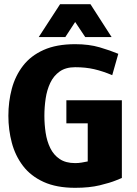

<svg xmlns="http://www.w3.org/2000/svg" viewBox="-20 -887 653 917"><path d="M297 -408H562V-37Q562 -37 534 -25.5Q506 -14 456.5 -2Q407 10 339 10Q250 10 188.5 -18Q127 -46 90 -94.5Q53 -143 36.5 -205Q20 -267 20 -334Q20 -402 36.5 -463.5Q53 -525 90 -573Q127 -621 188.5 -648.5Q250 -676 339 -676Q405 -676 456 -661Q507 -646 545 -630L516 -528Q471 -547 430 -556.5Q389 -566 339 -566Q294 -566 265 -545.5Q236 -525 220 -491Q204 -457 198 -416Q192 -375 192 -334Q192 -293 198 -253Q204 -213 220 -180Q236 -147 265 -127.5Q294 -108 339 -108Q355 -108 369.5 -110.5Q384 -113 399 -116V-298H297ZM165 -710 267 -867H412L513 -710H387L339 -782L292 -710Z"/></svg>

Font: Epunda Sans ExtraBold
Style: Regular
Weight: 800
Designer: Simon Atzbach
Foundry: typofactur
Version: Version 2.204; ttfautohint (v1.8.4.7-5d5b)